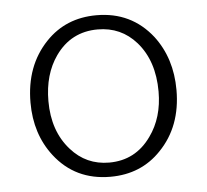

<svg xmlns="http://www.w3.org/2000/svg" viewBox="-41 -510 611 566"><g transform="rotate(-5 264.0 -227.0)"><path d="M264 -466Q367 -466 429 -387Q480 -320 480 -226Q480 -118 414 -50Q355 12 264 12Q160 12 99 -67Q48 -133 48 -226Q48 -335 114 -404Q173 -466 264 -466ZM264 -424Q185 -424 139 -359Q101 -305 101 -226Q101 -137 151 -81Q196 -30 264 -30Q342 -30 388 -95Q427 -149 427 -226Q427 -317 378 -373Q333 -424 264 -424Z"/></g></svg>

Font: Tajawal Light
Style: Regular
Weight: 300
Designer: Boutros Fonts
Foundry: Created by Boutros International 2017
Version: Version 1.700